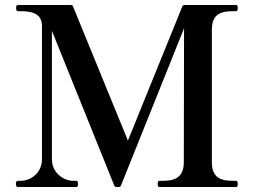

<svg xmlns="http://www.w3.org/2000/svg" viewBox="-20 -753 1033 773"><path d="M288 0C292 0 294 -6 294 -13C294 -20 292 -25 288 -25H275C238 -25 189 -55 189 -112V-629L440 -6C442 -1 446 0 450 0H457C461 0 465 -1 467 -6L721 -639L720 -100C720 -39 684 -25 636 -25H621C616 -25 615 -20 615 -13C615 -6 616 0 621 0H930C936 0 937 -6 937 -13C937 -20 936 -25 930 -25H917C869 -25 833 -38 833 -100V-634C833 -694 867 -708 917 -708H930C936 -708 937 -713 937 -720C937 -728 936 -733 930 -733H724C720 -733 716 -732 714 -727L495 -187L274 -727C272 -732 268 -733 264 -733H52C46 -733 45 -728 45 -720C45 -713 46 -708 52 -708H63C113 -708 149 -696 149 -648V-112C149 -56 103 -25 63 -25H52C46 -25 44 -20 44 -13C44 -6 46 0 52 0Z"/></svg>

Font: Shippori Mincho OTF SemiBold
Style: Regular
Weight: 600
Designer: FONTDASU
Foundry: FONTDASU / Google Inc. / but / Adobe
Version: Version 3.300;hotconv 1.0.109;makeotfexe 2.5.65596